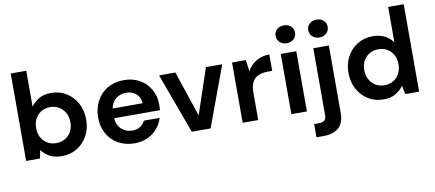

<svg xmlns="http://www.w3.org/2000/svg" viewBox="-79 -1028 3524 1557"><g transform="rotate(-10 1683.0 -250.0)"><path d="M359 12Q303 12 261 -9Q219 -30 193 -68L179 0H65V-720H193V-425Q217 -458 256.5 -483Q296 -508 359 -508Q429 -508 484 -474Q539 -440 571 -381Q603 -322 603 -247Q603 -172 571 -113.5Q539 -55 484 -21.5Q429 12 359 12ZM332 -100Q393 -100 433 -141Q473 -182 473 -247Q473 -312 433 -354Q393 -396 332 -396Q270 -396 230.5 -354.5Q191 -313 191 -248Q191 -183 230.5 -141.5Q270 -100 332 -100Z M958 12Q883 12 825 -20Q767 -52 734 -110Q701 -168 701 -244Q701 -321 733.5 -381Q766 -441 823.5 -474.5Q881 -508 959 -508Q1032 -508 1088 -476Q1144 -444 1175.5 -388.5Q1207 -333 1207 -265Q1207 -254 1206.5 -242Q1206 -230 1205 -217H828Q832 -159 868.5 -126Q905 -93 957 -93Q996 -93 1022.5 -110.5Q1049 -128 1062 -156H1192Q1178 -109 1145.5 -70.5Q1113 -32 1065.5 -10Q1018 12 958 12ZM959 -404Q912 -404 876 -377.5Q840 -351 830 -297H1077Q1074 -346 1041 -375Q1008 -404 959 -404Z M1429 0 1247 -496H1381L1507 -121L1633 -496H1767L1584 0Z M1848 0V-496H1962L1974 -403Q2001 -451 2047.5 -479.5Q2094 -508 2157 -508V-373H2121Q2079 -373 2046 -360Q2013 -347 1994.5 -315Q1976 -283 1976 -226V0Z M2313 -573Q2278 -573 2255.5 -594Q2233 -615 2233 -647Q2233 -679 2255.5 -699.5Q2278 -720 2313 -720Q2348 -720 2370.5 -699.5Q2393 -679 2393 -647Q2393 -615 2370.5 -594Q2348 -573 2313 -573ZM2249 0V-496H2377V0Z M2582 -573Q2547 -573 2524.5 -594Q2502 -615 2502 -647Q2502 -679 2524.5 -699.5Q2547 -720 2582 -720Q2617 -720 2639.5 -699.5Q2662 -679 2662 -647Q2662 -615 2639.5 -594Q2617 -573 2582 -573ZM2417 220V111H2456Q2489 111 2503 98Q2517 85 2517 54V-496H2645V54Q2645 144 2599.5 182Q2554 220 2476 220Z M3007 12Q2937 12 2882 -22Q2827 -56 2795 -115Q2763 -174 2763 -249Q2763 -324 2795 -382.5Q2827 -441 2882 -474.5Q2937 -508 3007 -508Q3063 -508 3105 -487Q3147 -466 3173 -428V-720H3301V0H3187L3173 -71Q3149 -38 3109.5 -13Q3070 12 3007 12ZM3034 -100Q3096 -100 3135.5 -141.5Q3175 -183 3175 -248Q3175 -313 3135.5 -354.5Q3096 -396 3034 -396Q2973 -396 2933 -355Q2893 -314 2893 -249Q2893 -184 2933 -142Q2973 -100 3034 -100Z"/></g></svg>

Font: DeepMind Sans
Style: Bold
Weight: 700
Designer: Jonny Pinhorn / Modifications: Colophon Foundry
Foundry: Colophon Foundry
Version: Version 1.002; ttfautohint (v1.8.2)